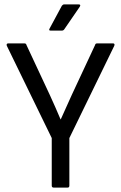

<svg xmlns="http://www.w3.org/2000/svg" viewBox="-20 -852 550 872"><path d="M224 0Q215 0 215 -9V-225L11 -644Q9 -649 11 -652Q13 -655 17 -655H90Q99 -655 100 -648L207 -419Q219 -392 231.5 -364.5Q244 -337 255 -310H256Q269 -338 281 -365.5Q293 -393 306 -421L412 -648Q413 -655 422 -655H493Q498 -655 499.5 -652Q501 -649 499 -644L295 -225V-9Q295 0 287 0ZM210 -713Q200 -713 205 -722L261 -826Q266 -832 271 -832H337Q349 -832 342 -821L272 -719Q268 -713 261 -713Z"/></svg>

Font: Sofia Sans Semi Condensed
Style: Regular
Weight: 400
Designer: Botio Nikoltchev, Ani Petrova
Foundry: lettersoup
Version: Version 4.100; ttfautohint (v1.8.4.7-5d5b)